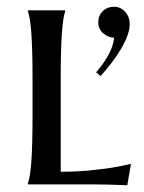

<svg xmlns="http://www.w3.org/2000/svg" viewBox="-20 -556 435 579"><path d="M163.1 -38.1Q208.5 -38.1 246.8 -41.7Q285.2 -45.4 314 -49.8Q347.7 -55.2 375 -62L363.8 2.9Q356.9 2.4 340.6 1.7Q324.2 1 306.2 0.7Q288.1 0.5 272.5 0.2Q256.8 0 251 0H64V-2Q67.4 -12.2 70.1 -28.3Q72.8 -44.4 74.5 -68.1Q76.2 -91.8 77.1 -124.5Q78.1 -157.2 78.1 -201.2V-324.2Q78.1 -368.2 77.1 -400.6Q76.2 -433.1 74.5 -456.8Q72.8 -480.5 70.1 -496.6Q67.4 -512.7 64 -522.9V-524.9H176.8V-522.9Q173.3 -512.7 170.9 -496.6Q168.5 -480.5 166.7 -456.8Q165 -433.1 164.1 -400.6Q163.1 -368.2 163.1 -324.2ZM276.4 -489.7Q276.4 -509.3 290 -522.5Q303.7 -535.6 324.2 -535.6Q343.8 -535.6 357.4 -520.5Q371.1 -505.4 371.1 -482.9Q371.1 -465.8 363.3 -445.8Q355.5 -425.8 343 -405.3Q330.6 -384.8 314.9 -364.5Q299.3 -344.2 283.2 -326.7L270 -337.9Q292 -363.3 306.6 -389.6Q321.3 -416 324.2 -441.9Q304.7 -443.4 290.5 -456.3Q276.4 -469.2 276.4 -489.7Z"/></svg>

Font: Marcellus SC
Style: Regular
Weight: 400
Designer: Astigmatic (AOETI)
Foundry: Astigmatic (AOETI)
Version: Version 1.001